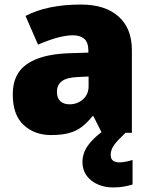

<svg xmlns="http://www.w3.org/2000/svg" viewBox="-20 -583 663 843"><path d="M336 -563Q441 -563 500 -511Q559 -459 559 -363V0H427L390 -73H386Q363 -44 338.5 -25.5Q314 -7 282 1.5Q250 10 204 10Q132 10 84 -34Q36 -78 36 -169Q36 -258 97.5 -301Q159 -344 276 -349L368 -352V-360Q368 -397 350 -412.5Q332 -428 301 -428Q268 -428 228 -416.5Q188 -405 147 -387L92 -513Q140 -538 200.5 -550.5Q261 -563 336 -563ZM325 -245Q273 -243 251.5 -226.5Q230 -210 230 -180Q230 -152 245 -138.5Q260 -125 285 -125Q320 -125 344.5 -147Q369 -169 369 -204V-247ZM466 97Q466 115 476.5 122.5Q487 130 504 130Q517 130 534.5 126.5Q552 123 562 119V227Q546 232 525 236Q504 240 477 240Q420 240 381 209.5Q342 179 342 127Q342 104 352 80.5Q362 57 387 31Q412 5 456 -25L531 0Q497 32 481.5 53Q466 74 466 97Z"/></svg>

Font: Noto Sans Cham Black
Style: Regular
Weight: 900
Version: Version 2.002